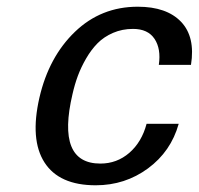

<svg xmlns="http://www.w3.org/2000/svg" viewBox="-20 -532 586 566"><path d="M543 -340.8H448.2Q455.1 -388.2 435.5 -417.5Q416 -446.8 372.1 -446.8Q340.3 -446.8 313.2 -435.1Q286.1 -423.3 267.6 -404.5Q249 -385.7 233.9 -359.6Q218.8 -333.5 209.5 -308.3Q200.2 -283.2 193.8 -254.9Q145.5 -49.8 275.9 -49.8Q324.7 -49.8 361.3 -81.5Q397.9 -113.3 412.1 -167H506.8Q483.9 -85.4 416.3 -35.6Q348.6 14.2 262.2 14.2Q154.3 14.2 111.1 -53.2Q67.9 -120.6 96.2 -244.1Q124 -364.3 200.9 -438.2Q277.8 -512.2 386.2 -512.2Q471.2 -512.2 513.7 -467.8Q556.2 -423.3 543 -340.8Z"/></svg>

Font: Perun
Style: Italic
Weight: 400
Italic angle: -12°
Foundry: Stefan Peev, Context Ltd
Version: Version 001.000